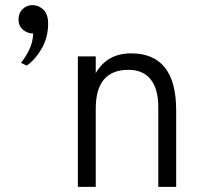

<svg xmlns="http://www.w3.org/2000/svg" viewBox="-20 -732 794 752"><path d="M84.5 -475 62 -486Q77.5 -504 93 -534.2Q108.5 -564.5 110 -600.5Q86 -601.5 69.2 -616.2Q52.5 -631 52.5 -654.5Q52.5 -681 68.8 -696.5Q85 -712 107 -712Q131 -712 149.8 -694.5Q168.5 -677 168.5 -638.5Q168.5 -586 143.5 -542.2Q118.5 -498.5 84.5 -475ZM285 0V-511H355V-445.5Q399.5 -523 493.5 -523Q670 -523 670 -300V0H600V-312.5Q600 -384 570 -421.2Q540 -458.5 483 -458.5Q355 -458.5 355 -306.5V0Z"/></svg>

Font: Overpass Light
Style: Regular
Weight: 300
Designer: Delve Withrington, Dave Bailey, Thomas Jockin
Foundry: Delve Fonts LLC
Version: Version 4.000; ttfautohint (v1.8.3)